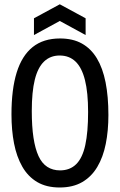

<svg xmlns="http://www.w3.org/2000/svg" viewBox="-20 -849 550 882"><path d="M254 12.3Q193.3 12.3 150.8 -12.8Q108.3 -38 82.3 -83.7Q56.3 -129.3 44.5 -190.2Q32.7 -251 32.7 -323.7Q32.7 -438.7 56.7 -516Q80.7 -593.3 130 -632.8Q179.3 -672.3 255.7 -672.3Q314.7 -672.3 356.3 -649Q398 -625.7 425 -581Q452 -536.3 465 -470.8Q478 -405.3 478 -320.7Q478 -248.3 465.8 -187.8Q453.7 -127.3 427 -82.3Q400.3 -37.3 357.7 -12.5Q315 12.3 254 12.3ZM255.7 -66.3Q301.3 -66.3 330.2 -95Q359 -123.7 371.8 -182.8Q384.7 -242 384.7 -334.7Q384.7 -424 370.3 -481.2Q356 -538.3 327 -566.2Q298 -594 254 -594Q211.3 -594 182.5 -566.5Q153.7 -539 139.8 -482.8Q126 -426.7 126 -339Q126 -268.3 133.8 -216.8Q141.7 -165.3 157 -132Q172.3 -98.7 197.3 -82.5Q222.3 -66.3 255.7 -66.3ZM136 -688V-765L254.7 -829.3L373.3 -765V-688L254.7 -752.7Z"/></svg>

Font: Bricolage Grotesque 96pt ExtraBold SemiCondensed
Style: Regular
Weight: 800
Width: 4
Version: Version 1.001;gftools[0.9.33.dev8+g029e19f]